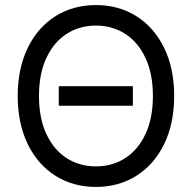

<svg xmlns="http://www.w3.org/2000/svg" viewBox="-20 -737 767 767"><path d="M510.7 -314.5H214.8V-392.6H510.7ZM363.3 9.8Q272.5 9.8 201.7 -34.7Q130.9 -79.1 90.8 -161.4Q50.8 -243.7 50.8 -353.5Q50.8 -463.4 90.8 -545.7Q130.9 -627.9 201.7 -672.4Q272.5 -716.8 363.3 -716.8Q453.6 -716.8 524.7 -672.4Q595.7 -627.9 635.7 -545.7Q675.8 -463.4 675.8 -353.5Q675.8 -243.7 635.7 -161.4Q595.7 -79.1 524.7 -34.7Q453.6 9.8 363.3 9.8ZM363.3 -634.8Q298.3 -634.8 246.8 -602.1Q195.3 -569.3 165.5 -505.9Q135.7 -442.4 135.7 -353.5Q135.7 -264.6 165.5 -201.2Q195.3 -137.7 246.8 -105Q298.3 -72.3 363.3 -72.3Q428.2 -72.3 479.7 -105Q531.2 -137.7 561 -201.2Q590.8 -264.6 590.8 -353.5Q590.8 -442.4 561 -505.9Q531.2 -569.3 479.7 -602.1Q428.2 -634.8 363.3 -634.8Z"/></svg>

Font: Pretendard GOV
Style: Regular
Weight: 400
Designer: Base glyphs from Inter by Rasmus Andersson; Hangeul glyphs from Noto Sans CJK(Source Han Sans) by Jang Soo-young and Kan
Foundry: Kil Hyung-jin
Version: Version 1.309